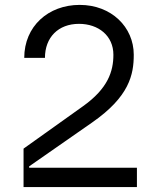

<svg xmlns="http://www.w3.org/2000/svg" viewBox="-20 -757 645 777"><path d="M534.1 0V-78.1H98V-83.8L353 -261.4C503.6 -366.1 521.3 -455.3 521.3 -535.5C521.3 -647.7 430.4 -737.2 302.6 -737.2C175.4 -737.2 78.1 -650.6 78.1 -522.7H161.9C161.9 -605.8 215.9 -660.5 299.7 -660.5C378.6 -660.5 438.9 -612.2 438.9 -535.5C438.9 -468.8 417.3 -399.1 315.3 -326.7L75.3 -155.5V0Z"/></svg>

Font: Riot Sans 2.0
Style: Regular
Weight: 400
Designer: Rasmus Andersson
Foundry: rsms
Version: Version 3.006;hotconv 1.0.109;makeotfexe 2.5.65596